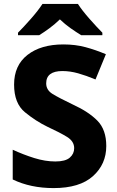

<svg xmlns="http://www.w3.org/2000/svg" viewBox="-20 -951 600 981"><path d="M523 -205Q523 -288 478 -334Q433 -380 352 -417Q281 -451 248.5 -471Q216 -491 216 -525Q216 -588 299 -588Q338 -588 379 -576.5Q420 -565 468 -545L521 -674Q469 -696 417 -710Q365 -724 304 -724Q189 -724 120.5 -670.5Q52 -617 52 -519Q52 -423 107.5 -377.5Q163 -332 223 -303Q286 -274 322.5 -251.5Q359 -229 359 -194Q359 -165 336.5 -145.5Q314 -126 263 -126Q211 -126 155 -143.5Q99 -161 45 -186V-34Q136 10 254 10Q387 10 455 -51Q523 -112 523 -205ZM378 -931H197Q175 -897 137.5 -854.5Q100 -812 72 -784V-771H180Q206 -787 233 -807Q260 -827 286 -852Q312 -827 340.5 -807Q369 -787 395 -771H503V-784Q476 -811 438 -854Q400 -897 378 -931Z"/></svg>

Font: Noto Sans UI Extra
Style: Regular
Weight: 800
Designer: Monotype Design Team
Foundry: Monotype Imaging Inc.
Version: Version 1.901